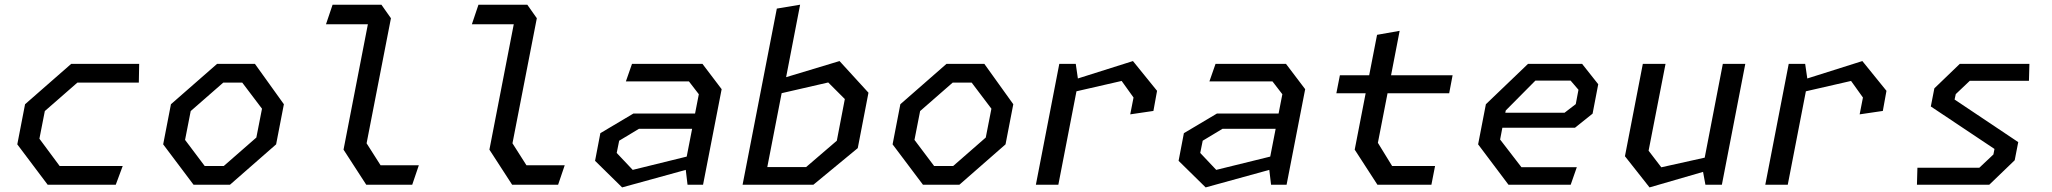

<svg xmlns="http://www.w3.org/2000/svg" viewBox="-20 -785 8720 816"><path d="M182.5 0H472L501.5 -79.5H233.5L147.5 -195.5L170.5 -313L309 -434H570L571.5 -513.5H282.5L86.5 -342L53.5 -171.5Z M802.5 0H957.5L1153.5 -171.5L1186.5 -342L1063.5 -513.5H902.5L706.5 -342L673.5 -171.5ZM766.5 -190.5 790.5 -313 929 -434H1009.5L1093.5 -323L1069.5 -200.5L931 -79.5H850Z M1536.5 0H1732L1760 -82.5H1597.5L1538 -176L1641.5 -707.5L1601 -765H1393.5L1365.5 -682H1543.5L1440 -149Z M2156.5 0H2352L2380 -82.5H2217.5L2158 -176L2261.5 -707.5L2221 -765H2013.5L1985.5 -682H2163.5L2060 -149Z M2902 0H2968L3047 -406L2965.5 -513.5H2666L2640 -439H2908L2950 -384.5L2934 -302.5H2672L2531.5 -219L2509 -101.5L2624 11.5L2894.5 -63ZM2601 -135 2611.5 -187 2695.5 -237.5H2921.5L2898.5 -119.5L2669 -63Z M3136 0H3437L3625.5 -155.5L3671 -391L3548 -525.5L3321 -457L3380.5 -765L3281.5 -748.5ZM3241 -75 3302 -389 3500 -434.5 3570.5 -364 3536.5 -187 3406 -75Z M3902.5 0H4057.5L4253.5 -171.5L4286.5 -342L4163.5 -513.5H4002.5L3806.5 -342L3773.5 -171.5ZM3866.5 -190.5 3890.5 -313 4029 -434H4109.5L4193.5 -323L4169.5 -200.5L4031 -79.5H3950Z M4783.5 -299 4882 -313.5 4897.5 -399 4795 -525.5 4561 -451.5 4552 -513.5H4482L4382.5 0H4478L4555 -397L4747 -441L4797.5 -370.5Z M5382 0H5448L5527 -406L5445.5 -513.5H5146L5120 -439H5388L5430 -384.5L5414 -302.5H5152L5011.5 -219L4989 -101.5L5104 11.5L5374.5 -63ZM5081 -135 5091.5 -187 5175.5 -237.5H5401.5L5378.5 -119.5L5149 -63Z M5834 0H6063.5L6079 -79.5H5896.5L5836 -178L5877 -388.5H6139L6153.5 -465H5892L5928.5 -654L5832.5 -637L5799 -465H5674.5L5659.5 -388.5H5784L5737.5 -149Z M6391 0H6655.5L6681.5 -74.5H6446L6355.5 -192L6365 -242H6673.5L6748.5 -302L6772.5 -427L6704 -513.5H6474L6295 -342L6262 -171.5ZM6377.5 -306 6379.5 -315.5 6505.5 -442.5H6655L6688.5 -403.5L6677 -342.5L6629.5 -306Z M7058.5 -513.5H6962L6886 -121L6990.5 11.5L7218 -54.5L7228 0H7298L7397.5 -513.5H7302L7225 -115L7040.5 -74L6986.5 -144.5Z M7883.5 -299 7982 -313.5 7997.5 -399 7895 -525.5 7661 -451.5 7652 -513.5H7582L7482.5 0H7578L7655 -397L7847 -441L7897.5 -370.5Z M8127 0H8434.5L8542.5 -104L8557.5 -181L8287 -362L8292 -385L8351.5 -441.5H8603L8605 -513.5H8309L8201 -409.5L8186 -332.5L8456.5 -152L8452 -128.5L8392 -72H8129Z"/></svg>

Font: Monaspace Krypton
Style: Italic
Weight: 400
Italic angle: -11°
Designer: Riley Cran & the Lettermatic Team
Foundry: Lettermatic
Version: Version 1.101 (Monaspace Krypton)